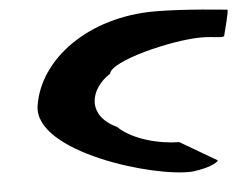

<svg xmlns="http://www.w3.org/2000/svg" viewBox="-50 -772 1058 824"><g transform="rotate(-5 478.5 -360.0)"><path d="M109 -350C79 -152 583 0 747 -11C839 -22 865 -50 858 -50L701 -142C621 -142 502 -170 441 -230C313 -290 342 -404 431 -460C439 -514 705 -581 834 -581C890 -581 931 -569 933 -580C935 -590 963 -690 956 -690C956 -690 773 -710 645 -710C359 -710 140 -549 109 -350Z"/></g></svg>

Font: Ampere
Style: SuExtIta
Weight: 400
Version: Version 1